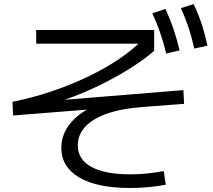

<svg xmlns="http://www.w3.org/2000/svg" viewBox="-20 -875 1040 936"><path d="M613.7 41.5Q453.9 41.5 366.4 -9.8Q279 -61.2 279 -154Q279 -225.9 330.6 -282.9Q382.2 -339.9 477.2 -373.8L478 -346.4L43.8 -312L40.8 -378.6Q137.5 -398 230.7 -429.3Q323.8 -460.6 407.6 -500.7Q491.3 -540.8 559.5 -586.7Q627.7 -632.6 674.1 -681.2L696.3 -662.1H156.4V-728.6H731.5V-627Q687 -588.6 629.2 -551.3Q571.3 -513.9 505.2 -479.4Q439.1 -444.9 369 -416.3Q298.9 -387.8 229.9 -367.8L215.2 -382L874.1 -435.7L877.4 -368.7L673.5 -353.3Q572.8 -345.8 502.5 -321.2Q432.1 -296.6 395.7 -257.4Q359.2 -218.1 359.2 -166.3Q359.2 -98.1 424.9 -61.6Q490.7 -25.1 616.8 -25.1Q656.4 -25.1 693.6 -28.9Q730.7 -32.6 778.5 -40.9L788 25.7Q741.1 34 699.6 37.7Q658.1 41.5 613.7 41.5ZM790.2 -614.3Q776.3 -670.7 760.1 -717.4Q743.9 -764.2 722.6 -810.1L786.7 -831.5Q808.7 -783.1 825.4 -734.8Q842 -686.5 855.5 -629.3ZM927.2 -638.3Q914 -696 898.5 -742.8Q883 -789.5 861.7 -835.4L924.1 -855Q946.9 -807.1 962.9 -758.5Q979 -710 991.4 -652.5Z"/></svg>

Font: M PLUS 1 Thin
Style: Regular
Weight: 100
Designer: Coji Morishita
Foundry: UNDERFOREST DESIGN
Version: Version 1.001